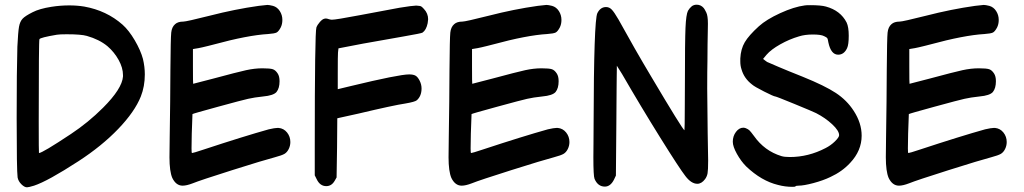

<svg xmlns="http://www.w3.org/2000/svg" viewBox="-20 -843 4362 818"><path d="M55 -87Q51 -117 51 -341Q51 -545 54 -644Q57 -707 61 -729Q65 -751 76 -763Q87 -775 119 -791Q148 -806 199 -814Q237 -820 275 -820Q309 -820 339 -815Q434 -798 502 -738Q529 -714 554 -671.5Q579 -629 589 -592Q597 -558 597 -526Q597 -475 580 -432Q554 -367 484 -294Q414 -221 314 -156Q183 -71 125 -52Q102 -45 95 -45Q84 -45 71 -58Q58 -71 55 -87ZM504 -523Q504 -554 485.5 -587.5Q467 -621 438 -646Q403 -675 350 -690Q326 -697 264 -697Q233 -697 222 -695Q151 -683 148 -676Q145 -670 145 -325Q145 -191 146 -191Q160 -191 282 -272Q356 -321 419 -384Q500 -465 504 -517Z M802 -559Q802 -486 803 -486Q805 -486 888 -508Q992 -536 1028.5 -544Q1065 -552 1098 -552Q1131 -552 1142.5 -548Q1154 -544 1163 -530Q1171 -518 1171 -497Q1171 -467 1158 -451Q1145 -436 1101 -432Q1063 -428 1037 -422Q1014 -417 908 -388Q802 -359 800 -357Q798 -319 797 -274Q796 -244 796 -211Q796 -191 798 -191Q803 -191 845 -205Q1021 -263 1125 -292Q1151 -298 1162 -298H1167Q1189 -296 1203 -278.5Q1217 -261 1217 -238Q1217 -222 1210 -208Q1203 -194 1192 -187.5Q1181 -181 1151 -173Q1105 -161 969 -118Q833 -75 801 -62Q775 -52 758 -52Q730 -52 714 -85Q702 -113 702 -173Q702 -222 703 -260Q704 -299 705 -408Q706 -517 706 -546Q707 -680 709.5 -704Q712 -728 726 -740Q738 -751 761 -751Q774 -751 873 -776Q982 -804 1082 -818Q1118 -822 1119 -822Q1127 -822 1143 -818Q1161 -813 1172 -796Q1183 -779 1183 -758Q1183 -740 1176 -726Q1167 -709 1158.5 -704.5Q1150 -700 1122 -698Q1036 -693 889 -653Q882 -651 867.5 -647.5Q853 -644 842.5 -641.5Q832 -639 826 -638L802 -634Z M1321 -96V-218Q1321 -705 1328 -726Q1332 -737 1342.5 -749Q1353 -761 1361 -763Q1369 -766 1382 -761Q1390 -759 1394 -759Q1411 -759 1511 -778Q1679 -810 1682 -810Q1738 -819 1751 -819H1755Q1769 -818 1773 -816.5Q1777 -815 1786 -805Q1804 -786 1804 -761Q1804 -756 1802 -744Q1796 -715 1780 -704Q1776 -701 1701 -688Q1627 -675 1526 -657L1422 -637L1420 -619Q1419 -609 1419 -531V-463Q1422 -464 1473 -476Q1680 -526 1723 -526Q1741 -526 1750.5 -520.5Q1760 -515 1768 -499Q1776 -483 1776 -466Q1776 -434 1756 -416Q1748 -409 1707 -402Q1659 -395 1507 -359Q1437 -343 1430 -342L1417 -339L1416 -213L1414 -87L1406 -73Q1393 -50 1370 -50Q1343 -50 1329 -80Z M1991 -559Q1991 -486 1992 -486Q1994 -486 2077 -508Q2181 -536 2217.5 -544Q2254 -552 2287 -552Q2320 -552 2331.5 -548Q2343 -544 2352 -530Q2360 -518 2360 -497Q2360 -467 2347 -451Q2334 -436 2290 -432Q2252 -428 2226 -422Q2203 -417 2097 -388Q1991 -359 1989 -357Q1987 -319 1986 -274Q1985 -244 1985 -211Q1985 -191 1987 -191Q1992 -191 2034 -205Q2210 -263 2314 -292Q2340 -298 2351 -298H2356Q2378 -296 2392 -278.5Q2406 -261 2406 -238Q2406 -222 2399 -208Q2392 -194 2381 -187.5Q2370 -181 2340 -173Q2294 -161 2158 -118Q2022 -75 1990 -62Q1964 -52 1947 -52Q1919 -52 1903 -85Q1891 -113 1891 -173Q1891 -222 1892 -260Q1893 -299 1894 -408Q1895 -517 1895 -546Q1896 -680 1898.5 -704Q1901 -728 1915 -740Q1927 -751 1950 -751Q1963 -751 2062 -776Q2171 -804 2271 -818Q2307 -822 2308 -822Q2316 -822 2332 -818Q2350 -813 2361 -796Q2372 -779 2372 -758Q2372 -740 2365 -726Q2356 -709 2347.5 -704.5Q2339 -700 2311 -698Q2225 -693 2078 -653Q2071 -651 2056.5 -647.5Q2042 -644 2031.5 -641.5Q2021 -639 2015 -638L1991 -634Z M2596 -78Q2581 -48 2557 -48Q2527 -48 2513 -81Q2508 -93 2508 -173Q2508 -186 2508.5 -233.5Q2509 -281 2509 -317Q2510 -756 2525 -787Q2538 -813 2562 -813Q2576 -813 2586.5 -802Q2597 -791 2615 -760Q2686 -631 2753 -519Q2887 -293 2896 -288L2897 -315Q2897 -342 2897.5 -390Q2898 -438 2898 -493Q2898 -668 2900.5 -724.5Q2903 -781 2911 -797Q2918 -809 2928 -817Q2937 -823 2948 -823Q2966 -823 2978 -809Q2981 -806 2989 -790Q2996 -776 2996 -742Q2996 -730 2995.5 -710Q2995 -690 2994.5 -653.5Q2994 -617 2994 -584Q2993 -544 2993 -466Q2993 -409 2995 -277Q2997 -169 2997 -159Q2997 -118 2994.5 -104.5Q2992 -91 2984 -80Q2969 -60 2951 -60Q2925 -60 2900 -93Q2875 -125 2793 -256.5Q2711 -388 2630 -528L2608 -563V-551Q2608 -539 2607.5 -516.5Q2607 -494 2607 -466Q2607 -438 2606.5 -401Q2606 -364 2606 -328L2604 -95Z M3297 -558Q3332 -543 3400 -516Q3494 -478 3541 -447Q3588 -416 3617 -371Q3651 -319 3651 -265Q3651 -201 3602 -149Q3568 -112 3518 -89Q3487 -74 3445.5 -63Q3404 -52 3382 -52Q3371 -52 3369 -49Q3368 -47 3356 -47Q3325 -47 3295 -55Q3224 -72 3159 -134Q3137 -156 3119.5 -187.5Q3102 -219 3102 -239Q3102 -263 3115.5 -281Q3129 -299 3147 -299Q3151 -299 3157 -297Q3167 -293 3172.5 -288Q3178 -283 3192 -264Q3237 -200 3309 -178Q3322 -174 3345 -174Q3424 -174 3497 -212Q3519 -223 3537 -240.5Q3555 -258 3555 -267Q3555 -286 3525.5 -313.5Q3496 -341 3457 -361Q3443 -368 3365 -400Q3287 -432 3283 -432Q3277 -432 3235.5 -453Q3194 -474 3184 -483Q3150 -509 3139 -548Q3134 -563 3134 -581V-594Q3136 -634 3153 -663Q3170 -692 3213 -731Q3245 -760 3304 -787Q3363 -814 3409 -820Q3415 -821 3432 -821Q3478 -821 3499 -815Q3561 -798 3587 -747Q3596 -728 3596 -691Q3596 -653 3589 -638Q3576 -610 3551 -610Q3520 -610 3509 -663Q3507 -677 3504.5 -680.5Q3502 -684 3491 -689Q3478 -696 3443 -696Q3409 -696 3384 -688Q3343 -676 3304 -654Q3265 -632 3246 -610L3231 -592L3240 -585Q3250 -577 3253 -577Z M3854 -559Q3854 -486 3855 -486Q3857 -486 3940 -508Q4044 -536 4080.5 -544Q4117 -552 4150 -552Q4183 -552 4194.5 -548Q4206 -544 4215 -530Q4223 -518 4223 -497Q4223 -467 4210 -451Q4197 -436 4153 -432Q4115 -428 4089 -422Q4066 -417 3960 -388Q3854 -359 3852 -357Q3850 -319 3849 -274Q3848 -244 3848 -211Q3848 -191 3850 -191Q3855 -191 3897 -205Q4073 -263 4177 -292Q4203 -298 4214 -298H4219Q4241 -296 4255 -278.5Q4269 -261 4269 -238Q4269 -222 4262 -208Q4255 -194 4244 -187.5Q4233 -181 4203 -173Q4157 -161 4021 -118Q3885 -75 3853 -62Q3827 -52 3810 -52Q3782 -52 3766 -85Q3754 -113 3754 -173Q3754 -222 3755 -260Q3756 -299 3757 -408Q3758 -517 3758 -546Q3759 -680 3761.5 -704Q3764 -728 3778 -740Q3790 -751 3813 -751Q3826 -751 3925 -776Q4034 -804 4134 -818Q4170 -822 4171 -822Q4179 -822 4195 -818Q4213 -813 4224 -796Q4235 -779 4235 -758Q4235 -740 4228 -726Q4219 -709 4210.5 -704.5Q4202 -700 4174 -698Q4088 -693 3941 -653Q3934 -651 3919.5 -647.5Q3905 -644 3894.5 -641.5Q3884 -639 3878 -638L3854 -634Z"/></svg>

Font: Chanighter Handwriting Cyr
Style: Regular
Weight: 400
Designer: Sin Chanighter
Version: Version 001.001